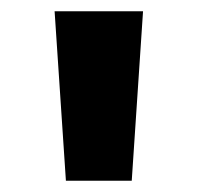

<svg xmlns="http://www.w3.org/2000/svg" viewBox="-20 -790 350 340"><path d="M96.7 -470 76.7 -770H233.3L213.3 -470Z"/></svg>

Font: M PLUS 2 Thin
Style: Regular
Weight: 100
Designer: Coji Morishita
Foundry: UNDERFOREST DESIGN
Version: Version 1.001